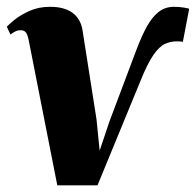

<svg xmlns="http://www.w3.org/2000/svg" viewBox="-28 -548 589 578"><path d="M381.5 -395Q398 -439 414.2 -468.2Q430.5 -497.5 450 -512.5Q469.5 -527.5 496 -527.5Q511 -527.5 525.2 -525.2Q539.5 -523 541.5 -521.5L522.5 -422Q519.5 -423 513 -423.2Q506.5 -423.5 503 -423.5Q485.5 -423.5 468.5 -415.8Q451.5 -408 433.8 -382.5Q416 -357 394.5 -303.5L265.5 10H144.5L58 -429Q55 -443.5 50 -450.2Q45 -457 34 -457Q25 -457 17.8 -453.2Q10.5 -449.5 3.5 -444L-7.5 -467.5Q-2.5 -473.5 15.2 -488Q33 -502.5 60.5 -515Q88 -527.5 122.5 -527.5Q165.5 -527.5 190.2 -509.5Q215 -491.5 220.5 -456.5L262.5 -189L272 -94.5L301 -181Z"/></svg>

Font: Merriweather 120pt Black
Style: Italic
Weight: 900
Italic angle: -7.8°
Version: Version 2.101